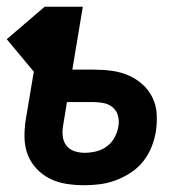

<svg xmlns="http://www.w3.org/2000/svg" viewBox="-43 -540 563 568"><path d="M206 8Q180 8 154 4Q128 0 105.5 -11Q83 -22 65.5 -40.5Q48 -59 39 -82.5Q30 -106 29.5 -132.5Q29 -159 33 -185L57 -328L-23 -424L89 -520H202L171 -334H235Q262 -334 288 -330.5Q314 -327 337 -317Q360 -307 378.5 -290.5Q397 -274 408 -251.5Q419 -229 420.5 -203Q422 -177 418 -150Q414 -127 405 -104.5Q396 -82 380.5 -62.5Q365 -43 343.5 -29Q322 -15 299 -6.5Q276 2 252.5 5Q229 8 206 8ZM207 -88Q224 -88 241 -92Q258 -96 272.5 -106.5Q287 -117 295.5 -132.5Q304 -148 307 -165Q310 -181 306.5 -196Q303 -211 292 -221Q281 -231 266 -234.5Q251 -238 235 -238H155L144 -170Q141 -154 142.5 -138Q144 -122 153 -110Q162 -98 176.5 -93Q191 -88 207 -88Z"/></svg>

Font: Iosevka SS18
Style: Bold Italic
Weight: 700
Italic angle: -9°
Monospace: yes
Designer: Belleve Invis
Foundry: Belleve Invis
Version: Version 25.1.1; ttfautohint (v1.8.4)